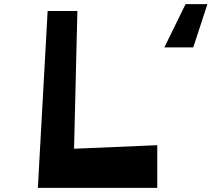

<svg xmlns="http://www.w3.org/2000/svg" viewBox="-20 -903 1017 923"><path d="M872 -883H977L909 -675H770ZM162 0 209 -850H352L336 -188L736 -205V0Z"/></svg>

Font: OpenDyslexic
Style: Bold
Weight: 800
Designer: Abbie Gonzalez
Version: Version 0.920;hotconv 1.0.109;makeotfexe 2.5.65596